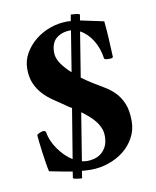

<svg xmlns="http://www.w3.org/2000/svg" viewBox="-81 -731 678 833"><g transform="rotate(-10 258.5 -314.0)"><path d="M225 -33Q237 -30 249 -30Q263 -30 279 -34Q295 -38 309 -48.5Q323 -59 332.5 -77Q342 -95 342 -124Q342 -144 334.5 -161Q327 -178 315 -192.5Q303 -207 288.5 -219.5Q274 -232 259 -243ZM277 -601Q237 -601 212.5 -581Q188 -561 188 -518Q188 -493 205.5 -468Q223 -443 248 -421ZM288 -668Q291 -668 297.5 -667.5Q304 -667 310.5 -666.5Q317 -666 322 -664.5Q327 -663 327 -660L323 -636Q349 -631 374.5 -625Q400 -619 426 -614Q430 -576 432 -537.5Q434 -499 436 -455Q432 -450 426 -450Q425 -450 420.5 -450Q416 -450 411 -450Q406 -450 402 -451.5Q398 -453 397 -456Q391 -501 369 -536.5Q347 -572 315 -589L283 -391Q295 -382 306.5 -374.5Q318 -367 327 -361Q351 -346 376 -331.5Q401 -317 421.5 -296.5Q442 -276 455 -245.5Q468 -215 468 -167Q468 -128 450 -95Q432 -62 403 -39Q374 -16 336 -3Q298 10 259 10Q248 10 238.5 9.5Q229 9 218 8L213 40Q210 40 203.5 39.5Q197 39 190.5 38Q184 37 179 35.5Q174 34 174 31L178 4Q152 0 127.5 -5Q103 -10 77 -15Q73 -31 69.5 -54.5Q66 -78 62.5 -102Q59 -126 57 -147Q55 -168 54 -178Q57 -183 67.5 -187Q78 -191 82 -191Q93 -191 94 -183Q100 -146 126 -108.5Q152 -71 187 -49L223 -268Q217 -271 211.5 -274.5Q206 -278 201 -282Q175 -300 149.5 -317Q124 -334 104.5 -355Q85 -376 73 -403.5Q61 -431 61 -468Q61 -505 79 -536.5Q97 -568 126 -591.5Q155 -615 191.5 -628Q228 -641 265 -641Q270 -641 274 -641Q278 -641 283 -640Z"/></g></svg>

Font: Vermiglione
Style: Bold
Weight: 700
Version: Version 1.000